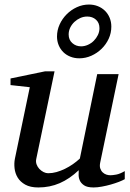

<svg xmlns="http://www.w3.org/2000/svg" viewBox="-20 -805 567 837"><path d="M523.9 -23.9Q514.6 -18.6 498.3 -12.2Q481.9 -5.9 462.9 -0.5Q443.8 4.9 424.1 8.5Q404.3 12.2 388.2 12.2Q359.9 12.2 346.2 2.7Q332.5 -6.8 327.4 -19.3Q322.3 -31.7 322.8 -44.4Q323.2 -57.1 323.2 -63Q283.7 -25.4 240.5 -6.6Q197.3 12.2 147 12.2Q112.3 12.2 90.3 0Q68.4 -12.2 57.1 -30.8Q45.9 -49.3 43.5 -71.3Q41 -93.3 44.9 -112.8L109.9 -424.8L25.9 -434.1V-462.9L176.8 -494.1H217.8L138.2 -112.8Q135.3 -100.1 139.4 -88.6Q143.6 -77.1 151.6 -68.6Q159.7 -60.1 169.9 -54.9Q180.2 -49.8 189.9 -49.8Q208 -49.8 226.3 -54.9Q244.6 -60.1 262.7 -68.8Q280.8 -77.6 297.4 -89.1Q314 -100.6 328.1 -113.8L403.8 -481.9H497.1L417 -97.2Q413.6 -81.5 417 -71Q420.4 -60.5 427.5 -53.7Q434.6 -46.9 443.6 -43.9Q452.6 -41 460.9 -41Q470.7 -41 486.8 -43.9Q502.9 -46.9 523.9 -59.1ZM413.6 -682.1Q413.6 -705.6 398.4 -719.2Q383.3 -732.9 360.4 -732.9Q344.7 -732.9 330.3 -726.6Q315.9 -720.2 304.4 -709.5Q293 -698.7 286.1 -684.6Q279.3 -670.4 279.3 -654.8Q279.3 -631.3 295.2 -617.2Q311 -603 333.5 -603Q348.6 -603 363.3 -609.6Q377.9 -616.2 388.9 -627.2Q399.9 -638.2 406.7 -652.3Q413.6 -666.5 413.6 -682.1ZM325.7 -550.8Q304.7 -550.8 286.9 -557.9Q269 -564.9 256.1 -577.6Q243.2 -590.3 235.8 -607.9Q228.5 -625.5 228.5 -646Q228.5 -673.3 240 -698.5Q251.5 -723.6 270.8 -742.9Q290 -762.2 315.2 -773.7Q340.3 -785.2 367.7 -785.2Q388.7 -785.2 406.5 -778.1Q424.3 -771 437.5 -758.1Q450.7 -745.1 458 -727.5Q465.3 -710 465.3 -689Q465.3 -661.1 453.9 -636.2Q442.4 -611.3 422.9 -592.3Q403.3 -573.2 378.2 -562Q353 -550.8 325.7 -550.8Z"/></svg>

Font: Charis SIL Am
Style: Italic
Weight: 400
Italic angle: -11°
Foundry: SIL International
Version: Version 5.000